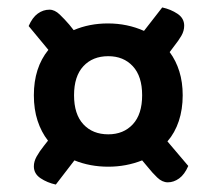

<svg xmlns="http://www.w3.org/2000/svg" viewBox="-20 -550 586 516"><path d="M471 -294Q471 -256 460.5 -224.5Q450 -193 430 -170L486 -104Q476 -81 461.5 -70.5Q447 -60 431 -60Q416 -60 402.5 -73Q389 -86 378 -100L362 -119Q319 -102 271 -102Q222 -102 180 -119L130 -54Q107 -59 89 -71Q71 -83 71 -103Q71 -116 78.5 -129.5Q86 -143 98 -158L109 -172Q91 -195 81 -225.5Q71 -256 71 -294Q71 -368 110 -416L57 -480Q67 -503 81.5 -513.5Q96 -524 113 -524Q127 -524 140.5 -511Q154 -498 166 -484L178 -469Q220 -487 270 -487Q322 -487 367 -467L416 -530Q439 -525 457 -513Q475 -501 475 -481Q475 -467 467.5 -454Q460 -441 448 -426L436 -410Q453 -387 462 -358Q471 -329 471 -294ZM362 -294Q362 -345 337 -372Q312 -399 271 -399Q229 -399 204 -372Q179 -345 179 -294Q179 -243 204 -216Q229 -189 271 -189Q312 -189 337 -216Q362 -243 362 -294Z"/></svg>

Font: Baloo Chettan 2 SemiBold
Style: Regular
Weight: 600
Designer: Maithili Shingre, Unnati Kotecha and Ek Type
Foundry: Ek Type
Version: Version 1.640;hotconv 1.0.111;makeotfexe 2.5.65597; ttfautoh